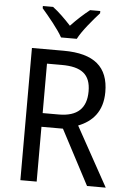

<svg xmlns="http://www.w3.org/2000/svg" viewBox="-62 -988 686 1033"><g transform="rotate(5 281.5 -472.0)"><path d="M239 -784H324C347 -829 402 -893 437 -932V-944H382C347 -916 316 -888 281 -851C249 -886 213 -921 182 -944H127V-932C163 -890 215 -828 239 -784ZM259 -714H88V0H176V-296H292L448 0H549L372 -320C446 -349 502 -405 502 -512C502 -647 425 -714 259 -714ZM256 -637C362 -637 412 -600 412 -508C412 -417 364 -370 263 -370H176V-637Z"/></g></svg>

Font: Noto Sans Sinhala UI SemiCondensed
Style: Regular
Weight: 400
Width: 4
Designer: Jelle Bosma - Monotype Design Team
Foundry: Monotype Imaging Inc.
Version: Version 2.006